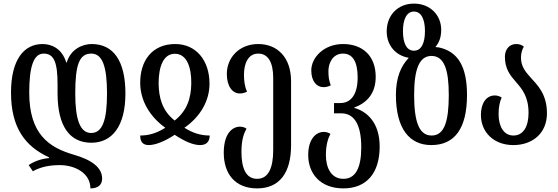

<svg xmlns="http://www.w3.org/2000/svg" viewBox="-20 -792 3091 1064"><path d="M486 -1C601 -1 675 -92 675 -274C675 -454 609 -548 488 -548C439 -548 372 -521 350 -446H347C324 -522 267 -548 216 -548C111 -548 41 -459 41 -279C41 -82 121 20 252 80V84C215 87 171 100 139 123L162 157C204 134 251 123 311 123C395 123 481 167 481 252C520 252 546 235 546 198C546 138 492 95 388 65C250 25 142 -50 142 -279C142 -422 166 -495 222 -495C281 -495 299 -443 299 -323V-274C299 -92 367 -1 486 -1ZM486 -495C549 -495 573 -420 573 -274C573 -129 549 -55 485 -55C424 -55 397 -129 397 -274C397 -435 420 -495 486 -495Z M804 12C840 12 892 -8 948 -45C1004 -8 1051 12 1089 12C1132 12 1142 -17 1142 -41C1092 -41 1048 -55 1002 -84C1090 -145 1141 -233 1141 -328C1141 -458 1066 -548 951 -548C825 -548 755 -458 757 -328C759 -232 811 -145 896 -84C850 -55 807 -41 757 -41C757 -11 768 12 804 12ZM948 -124C878 -179 860 -252 859 -330C859 -420 884 -494 949 -494C1015 -494 1041 -420 1040 -330C1039 -248 1017 -179 948 -124Z M1405 252C1528 252 1593 167 1593 13V-342C1593 -473 1518 -548 1411 -548C1306 -548 1237 -473 1237 -382C1237 -314 1268 -274 1309 -274C1322 -274 1336 -277 1349 -284C1336 -312 1332 -344 1332 -378C1332 -440 1355 -495 1411 -495C1465 -495 1494 -448 1494 -360V40C1494 139 1467 199 1405 199C1342 199 1318 139 1318 49C1318 -18 1332 -54 1346 -79C1337 -86 1323 -90 1310 -90C1268 -90 1220 -53 1220 55C1220 169 1281 252 1405 252Z M1883 252C2010 252 2084 169 2084 20C2084 -116 2010 -176 1943 -194V-196C2011 -221 2062 -272 2062 -366C2062 -486 1986 -548 1881 -548C1775 -548 1705 -473 1705 -402C1705 -338 1738 -309 1772 -309C1786 -309 1800 -312 1813 -319C1803 -347 1800 -365 1800 -398C1800 -441 1823 -495 1881 -495C1933 -495 1962 -452 1962 -363C1962 -258 1917 -221 1866 -221H1831V-164H1871C1942 -164 1982 -103 1982 24C1982 139 1950 199 1883 199C1816 199 1786 139 1786 67C1786 11 1798 -25 1811 -50C1801 -57 1788 -61 1774 -61C1733 -61 1688 -24 1688 67C1688 169 1754 252 1883 252Z M2370 12C2499 12 2568 -79 2568 -266C2568 -421 2519 -506 2413 -529C2407 -530 2397 -531 2395 -531L2394 -533C2413 -556 2425 -584 2425 -627C2425 -708 2364 -772 2274 -772C2185 -772 2123 -708 2123 -618C2123 -540 2173 -484 2244 -472V-470C2203 -427 2174 -364 2174 -266C2174 -79 2249 12 2370 12ZM2274 -511C2232 -511 2213 -555 2213 -620C2213 -682 2232 -728 2274 -728C2316 -728 2335 -682 2335 -620C2335 -555 2316 -511 2274 -511ZM2372 -41C2302 -41 2275 -118 2275 -266C2275 -405 2302 -482 2371 -482C2442 -482 2467 -405 2467 -266C2467 -118 2442 -41 2372 -41Z M2825 12C2929 12 3011 -52 3011 -164C3011 -270 2960 -319 2919 -364C2891 -395 2867 -425 2867 -474C2867 -496 2874 -520 2883 -533C2873 -542 2861 -548 2840 -548C2802 -548 2778 -517 2778 -478C2778 -409 2808 -374 2839 -338C2874 -298 2909 -256 2909 -166C2909 -89 2879 -41 2825 -41C2772 -41 2743 -91 2743 -160C2743 -198 2749 -226 2760 -252C2746 -260 2734 -263 2722 -263C2674 -263 2645 -219 2645 -155C2645 -60 2716 12 2825 12Z"/></svg>

Font: Noto Serif Georgian ExtraCondensed Medium
Style: Regular
Weight: 500
Width: 2
Designer: Monotype Design Team, Akaki Razmadze
Foundry: Google LLC
Version: Version 2.003